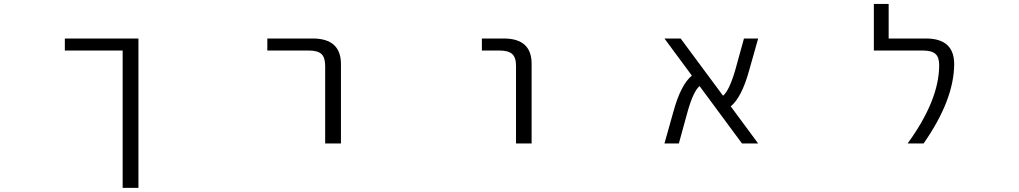

<svg xmlns="http://www.w3.org/2000/svg" viewBox="-20 -710 5040 950"><path d="M665 -519.5V219.7H586.9V-460H300.8V-519.5Z M1302.7 -460V-519.5H1527.3Q1666 -519.5 1667 -394.5V0H1588.9V-384.8Q1588.9 -425.8 1570.3 -442.9Q1551.8 -460 1507.8 -460Z M2364.3 -460V-519.5H2472.7Q2610.4 -519.5 2610.4 -394.5V0H2533.2V-384.8Q2533.2 -425.8 2514.2 -442.9Q2495.1 -460 2451.2 -460Z M3731.4 0H3651.4L3441.4 -284.2Q3410.2 -257.8 3381.8 -156.2L3338.9 0H3267.6L3313.5 -163.1Q3349.6 -292 3403.3 -335.9L3267.6 -519.5H3347.7L3557.6 -236.3Q3588.9 -262.7 3618.2 -364.3L3661.1 -519.5H3731.4L3685.5 -357.4Q3649.4 -228.5 3595.7 -183.6Z M4561.5 -519.5Q4700.2 -519.5 4701.2 -394.5Q4701.2 -216.8 4549.8 0H4470.7Q4627 -214.8 4627 -387.7Q4627 -426.8 4608.4 -443.4Q4589.8 -460 4545.9 -460H4303.7V-690.4H4377V-519.5Z"/></svg>

Font: Gen Shin Gothic Monospace Normal
Style: Regular
Weight: 350
Designer: [Source Han Sans]
Ryoko NISHIZUKA  (kana & ideographs); Paul D. Hunt (Latin, Greek & Cyrillic); Wenlong ZHANG  (bopomofo
Version: Version 1.002.20150607